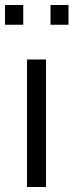

<svg xmlns="http://www.w3.org/2000/svg" viewBox="-33 -748 294 768"><path d="M0 0ZM75 0V-510H151V0ZM-13 -649V-728H60V-649ZM169 -649V-728H241V-649Z"/></svg>

Font: Assailand
Style: Regular
Weight: 400
Designer: Hector Gatti with collaboration of the Omnibus-Type team
Foundry: Omnibus-Type
Version: Version 0.072;October 19, 2019;FontCreator 12.0.0.2547 64-bi